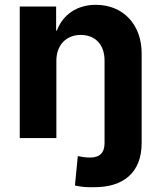

<svg xmlns="http://www.w3.org/2000/svg" viewBox="-20 -573 669 797"><path d="M414 -322V21C414 61 394 81 354 81C334 81 319 78 303 75L291 197C317 203 343 205 370 204C491 205 568 144 568 21V-352C568 -470 492 -553 378 -553C299 -553 241 -512 216 -446H213V-546H62V0H214V-321C214 -386 255 -428 315 -428C377 -428 414 -386 414 -322Z"/></svg>

Font: Wafeq
Style: Bold
Weight: 700
Designer: Rasmus Andersson & Azza Alameddine
Foundry: Google & TypeTogether
Version: Version 3.000;FEAKit 1.0